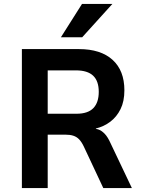

<svg xmlns="http://www.w3.org/2000/svg" viewBox="-20 -954 727 974"><path d="M91 0V-705H380Q491 -705 551 -650.5Q611 -596 611 -496Q611 -440 591.5 -400.5Q572 -361 539.5 -336.5Q507 -312 466 -302L467 -300L477 -298Q495 -292 511 -275.5Q527 -259 542 -225L649 0H504L405 -211Q394 -234 381.5 -247Q369 -260 352 -265.5Q335 -271 310 -271H222V0ZM222 -377H368Q426 -377 453.5 -405.5Q481 -434 481 -488Q481 -543 452.5 -570Q424 -597 365 -597H222ZM289 -765 396 -934H550L397 -765Z"/></svg>

Font: Nunito Sans 7pt SemiCondensed
Style: Bold
Weight: 700
Width: 4
Designer: Vernon Adams
Foundry: Vernon Adams
Version: Version 3.101;gftools[0.9.27]